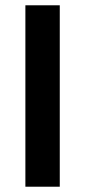

<svg xmlns="http://www.w3.org/2000/svg" viewBox="-20 -706 322 726"><path d="M76 0V-686H206V0Z"/></svg>

Font: Archivo SemiBold SemiBold
Style: Regular
Weight: 600
Version: Version 2.001